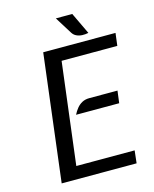

<svg xmlns="http://www.w3.org/2000/svg" viewBox="-130 -976 851 1062"><g transform="rotate(-15 296.0 -445.0)"><path d="M89 0 178 -727H592L583 -655H264L192 -72H526L518 0ZM264 -346Q273.5 -365 286.5 -381Q299.5 -397 317.2 -406.5Q335 -416 359 -416H520L511 -346ZM447 -766Q429.5 -762 411.8 -762.8Q394 -763.5 379 -770.5Q364 -777.5 355 -792L294 -890H388Z"/></g></svg>

Font: Expletus Sans
Style: Italic
Weight: 400
Italic angle: -7°
Designer: Jasper de Waard
Foundry: Designtown
Version: Version 7.500